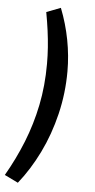

<svg xmlns="http://www.w3.org/2000/svg" viewBox="-91 -756 487 986"><g transform="rotate(5 152.5 -263.0)"><path d="M40 194 -30 160Q21 72 58 -20.5Q95 -113 115.5 -213.5Q136 -314 136 -427Q136 -470 133 -512Q130 -554 124 -598.5Q118 -643 109 -692L182 -720Q213 -641 228.5 -559.5Q244 -478 244 -398Q244 -285 218 -177Q192 -69 146 25Q100 119 40 194Z"/></g></svg>

Font: Nunito Sans 12pt SemiBold
Style: Italic
Weight: 600
Italic angle: -9°
Designer: Vernon Adams
Foundry: Vernon Adams
Version: Version 3.101;gftools[0.9.27]